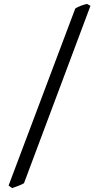

<svg xmlns="http://www.w3.org/2000/svg" viewBox="-20 -801 509 985"><path d="M103 139 444 -771 426 -781C400 -774 382 -768 366 -757L24 151L42 164C61 158 92 146 103 139Z"/></svg>

Font: Temporarium
Style: Regular
Weight: 400
Version: Version 1.1